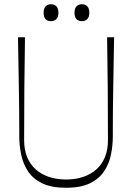

<svg xmlns="http://www.w3.org/2000/svg" viewBox="-20 -876 624 907"><path d="M292 11Q223 11 179.5 -10Q136 -31 112.5 -66.5Q89 -102 80 -145.5Q71 -189 71 -233Q71 -245 71 -279Q71 -313 70.5 -361.5Q70 -410 69 -467.5Q68 -525 67 -585Q66 -645 65 -700H98Q96 -579 95 -457.5Q94 -336 94 -214Q94 -169 108 -134.5Q122 -100 148 -76.5Q174 -53 210.5 -40.5Q247 -28 292 -28Q337 -28 373.5 -40.5Q410 -53 436 -76.5Q462 -100 476 -134.5Q490 -169 490 -214Q490 -336 489 -457.5Q488 -579 486 -700H519Q518 -645 517 -585Q516 -525 515 -467.5Q514 -410 513.5 -361.5Q513 -313 513 -279Q513 -245 513 -233Q513 -190 504.5 -147Q496 -104 472.5 -68Q449 -32 405.5 -10.5Q362 11 292 11ZM221 -776Q186 -776 186 -816Q186 -836 195.5 -846Q205 -856 221 -856Q237 -856 246.5 -846Q256 -836 256 -816Q256 -796 246.5 -786Q237 -776 221 -776ZM367 -776Q332 -776 332 -816Q332 -836 341.5 -846Q351 -856 367 -856Q383 -856 392.5 -846Q402 -836 402 -816Q402 -796 392.5 -786Q383 -776 367 -776Z"/></svg>

Font: Ojuju ExtraLight
Style: Regular
Weight: 200
Designer: Chisaokwu Joboson, Mirko Velimirovic
Foundry: Udi Foundry
Version: Version 1.000